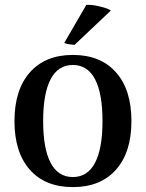

<svg xmlns="http://www.w3.org/2000/svg" viewBox="-20 -750 595 783"><path d="M39 -256Q39 -384 102 -455Q165 -526 277 -526Q390 -526 453 -455Q516 -384 516 -256Q516 -129 453 -58Q390 13 277 13Q164 13 101.5 -58Q39 -129 39 -256ZM398 -256Q398 -369 367.5 -427Q337 -485 277 -485Q217 -485 186.5 -427Q156 -369 156 -256Q156 -144 186.5 -86Q217 -28 277 -28Q337 -28 367.5 -86Q398 -144 398 -256ZM284 -567Q249 -570 242 -575L332 -730Q353 -732 388 -723.5Q423 -715 432 -707Z"/></svg>

Font: Arima Madurai
Style: Bold
Weight: 700
Designer: Joana Correia and Natanael Gama
Foundry: NDISCOVER
Version: Version 1.019